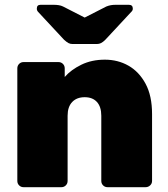

<svg xmlns="http://www.w3.org/2000/svg" viewBox="-20 -778 698 798"><path d="M78 0Q67 0 59.5 -7.5Q52 -15 52 -26V-494Q52 -505 59.5 -512.5Q67 -520 78 -520H223Q234 -520 241.5 -512.5Q249 -505 249 -494V-458Q275 -488 318 -509Q361 -530 416 -530Q470 -530 514 -505Q558 -480 585 -430Q612 -380 612 -304V-26Q612 -15 604 -7.5Q596 0 585 0H427Q416 0 408.5 -7.5Q401 -15 401 -26V-297Q401 -334 383 -354Q365 -374 332 -374Q299 -374 280 -354Q261 -334 261 -297V-26Q261 -15 253.5 -7.5Q246 0 235 0ZM282 -595Q272 -595 264.5 -599Q257 -603 246 -613L139 -728Q133 -734 133 -742Q133 -758 148 -758H205Q214 -758 224 -756.5Q234 -755 242 -751L332 -705L422 -751Q432 -755 441 -756.5Q450 -758 459 -758H516Q532 -758 532 -742Q532 -734 525 -728L418 -613Q408 -603 400 -599Q392 -595 382 -595Z"/></svg>

Font: Rubik ExtraBold
Style: Regular
Weight: 800
Designer: Hubert and Fischer
Foundry: Hubert and Fischer
Version: Version 2.300;gftools[0.9.30]